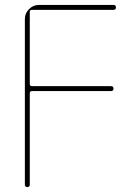

<svg xmlns="http://www.w3.org/2000/svg" viewBox="-20 -540 562 780"><path d="M81 210V-463Q81 -486 98 -503Q115 -520 138 -520H441Q451 -520 451 -510Q451 -500 441 -500H110Q101 -500 101 -492V-199Q101 -190 110 -190H431Q441 -190 441 -180Q441 -170 431 -170H110Q101 -170 101 -161V210Q101 220 91 220Q81 220 81 210Z"/></svg>

Font: Rounded Mplus 1c Thin
Style: Regular
Weight: 250
Version: Version 1.059.20150529